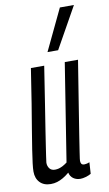

<svg xmlns="http://www.w3.org/2000/svg" viewBox="-90 -835 505 891"><g transform="rotate(-10 162.5 -390.0)"><path d="M75.7 10Q42.8 10 24.3 -9.4Q5.8 -28.8 5.8 -60.5Q5.8 -75.4 8.8 -99.8Q11.8 -124.2 17.5 -161.5Q23.1 -198.8 32 -251.4Q40.8 -303.9 52.3 -374.4Q63.8 -444.9 77.5 -536.2H140.2Q123.8 -431.2 112.7 -359.2Q101.5 -287.3 94.1 -240.9Q86.7 -194.5 82.7 -166.5Q78.6 -138.5 76 -121.7Q73.5 -104.9 71.9 -91.3Q71.6 -75.4 80.3 -63.8Q89 -52.3 106.1 -52.3Q115.6 -52.3 124.8 -54.8Q134.1 -57.4 144.2 -62.8Q154.3 -68.3 164.2 -75.8L237.1 -536.2H299.5Q278.8 -405.1 265 -320.3Q251.2 -235.4 243.7 -186.1Q236.2 -136.8 232.5 -113.6Q228.8 -90.5 228 -82.7Q227.1 -74.9 227.1 -72.3Q227.1 -64.3 230.6 -58.5Q234.2 -52.8 244.7 -52.8Q248.8 -52.8 255.4 -54.2Q262 -55.6 268.9 -58.6L265.5 -4.6Q255.3 1.5 240.5 5.8Q225.8 10 215.1 10Q195.8 10 181.8 0.1Q167.8 -9.9 163.9 -28.1Q148.7 -15.3 134.2 -6.9Q119.7 1.5 105.7 5.7Q91.6 10 75.7 10ZM166.2 -595.7 258.7 -789.7H325L216.3 -595.7Z"/></g></svg>

Font: Georama
Style: Italic
Weight: 400
Width: 2
Italic angle: -9°
Designer: Jean-Baptiste Levee
Foundry: Production Type
Version: Version 1.000